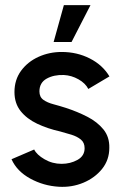

<svg xmlns="http://www.w3.org/2000/svg" viewBox="-20 -720 472 750"><path d="M210 9.5Q150 6 98 -22.5Q46 -51 25 -98L113.5 -136Q123.5 -115.5 154 -97.8Q184.5 -80 220.5 -80Q255 -80 282.8 -95.5Q310.5 -111 310.5 -141Q310.5 -163 295.8 -175Q281 -187 259 -193.8Q237 -200.5 215 -206.5Q165.5 -217.5 125 -236.8Q84.5 -256 60.5 -286.2Q36.5 -316.5 36.5 -360.5Q36.5 -408.5 62.5 -443.8Q88.5 -479 130.5 -498Q172.5 -517 221 -517Q281 -517 331 -491.5Q381 -466 407.5 -421.5L325 -372.5Q313.5 -395 286.5 -410.2Q259.5 -425.5 229.5 -427Q190.5 -428.5 162.2 -412.8Q134 -397 134 -363Q134 -341 149.5 -330Q165 -319 188.8 -312.8Q212.5 -306.5 237.5 -298.5Q282 -284 321 -264Q360 -244 384 -214.5Q408 -185 407 -142.5Q407 -95.5 378.8 -60.2Q350.5 -25 305.5 -6.2Q260.5 12.5 210 9.5ZM189.5 -556 229.5 -700H333.5L259.5 -556Z"/></svg>

Font: Urbanist SemiBold
Style: Regular
Weight: 600
Designer: Corey Hu
Foundry: Corey Hu
Version: Version 1.321; ttfautohint (v1.8.4.7-5d5b)